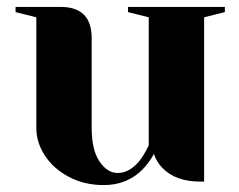

<svg xmlns="http://www.w3.org/2000/svg" viewBox="-20 -520 690 555"><path d="M85 -150V-470L25 -485V-500H155Q245 -500 245 -410V-150Q245 -87 267.5 -53.5Q290 -20 320 -20Q357 -20 387 -60Q398 -75 410 -100V-470L350 -485V-500H630V-485L570 -470V5H560Q487 5 449 -35Q432 -53 425 -75Q411 -50 392 -30Q347 15 280 15Q224 15 179.5 -8.5Q135 -32 110 -70Q85 -108 85 -150Z"/></svg>

Font: Yeseva One
Style: Regular
Weight: 400
Designer: Jovanny Lemonad
Foundry: Jovanny Lemonad
Version: Version 2.000